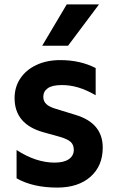

<svg xmlns="http://www.w3.org/2000/svg" viewBox="-20 -836 523 869"><path d="M55 -29V-157Q143 -100 227 -100Q269 -100 291.5 -115.5Q314 -131 314 -158Q314 -181 299.5 -194Q285 -207 250 -217L178 -237Q46 -273 46 -392Q46 -442 72 -481Q98 -520 145 -542Q192 -564 253 -564Q343 -564 413 -528V-405Q371 -429 334.5 -440Q298 -451 260 -451Q216 -451 196 -436.5Q176 -422 176 -398Q176 -378 189.5 -365Q203 -352 234 -343L322 -316Q445 -279 445 -168Q445 -85 389.5 -36Q334 13 239 13Q129 13 55 -29ZM282 -816H428L288 -629H171Z"/></svg>

Font: Application Semibold
Style: Regular
Weight: 600
Designer: Wei Huang
Foundry: Wei Huang
Version: Version 0.012